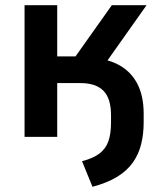

<svg xmlns="http://www.w3.org/2000/svg" viewBox="-20 -524 614 735"><path d="M334 191 294 93Q337 82 361 63.5Q385 45 395 16.5Q405 -12 405 -55V-83Q405 -147 376 -176.5Q347 -206 287 -206H199V0H74V-504H199V-308H269L408 -504H541L362 -251L311 -303Q380 -303 429 -278.5Q478 -254 504 -206.5Q530 -159 530 -89V-56Q530 -11 520.5 27.5Q511 66 489 97.5Q467 129 429 152.5Q391 176 334 191Z"/></svg>

Font: Nunitoga
Style: Bold
Weight: 700
Designer: Vernon Adams
Foundry: Vernon Adams
Version: Version 1.0